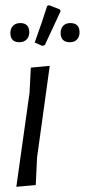

<svg xmlns="http://www.w3.org/2000/svg" viewBox="-20 -717 327 741"><path d="M143 -540 114 -553Q144 -636 162 -694L169 -697L210 -681L214 -674L153 -543ZM55 -554Q20 -554 20 -590Q20 -607 30.5 -617.5Q41 -628 58 -628Q93 -628 93 -592Q93 -575 82.5 -564.5Q72 -554 55 -554ZM250 -554Q214 -554 214 -590Q214 -607 224 -617.5Q234 -628 251 -628Q287 -628 287 -592Q287 -575 277 -564.5Q267 -554 250 -554ZM172 -463 123 -109 118 -3 43 4 94 -359 99 -456Z"/></svg>

Font: Alegreya Sans
Style: Italic
Weight: 400
Italic angle: -7°
Designer: Juan Pablo del Peral
Foundry: Huerta Tipografica
Version: Version 2.007